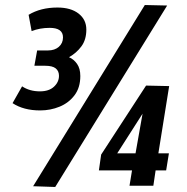

<svg xmlns="http://www.w3.org/2000/svg" viewBox="-20 -740 745 765"><path d="M30 -329 68 -396Q98 -376 139 -376Q175 -376 195 -394.5Q215 -413 215 -438Q215 -457 202 -467.5Q189 -478 160 -478H117L128 -539H171Q198 -539 214.5 -553.5Q231 -568 231 -591Q231 -629 178 -629Q139 -629 106 -616L94 -681Q142 -710 209 -710Q262 -710 293 -686Q324 -662 324 -622Q324 -582 304.5 -555.5Q285 -529 255 -512Q274 -504 287 -485.5Q300 -467 300 -437Q300 -391 277 -360.5Q254 -330 217.5 -315Q181 -300 140 -300Q74 -300 30 -329ZM200 5 112 2 557 -720 646 -718ZM374 -61 383 -124 562 -399 654 -397 611 -129H653L642 -61H600L591 0H496L506 -61ZM447 -129H520L548 -287Z"/></svg>

Font: Georama SemiCondensed
Style: Bold Italic
Weight: 700
Width: 4
Italic angle: -9°
Designer: Jean-Baptiste Levee
Foundry: Production Type
Version: Version 1.000